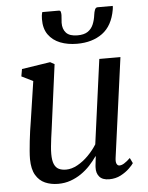

<svg xmlns="http://www.w3.org/2000/svg" viewBox="-56 -840 689 896"><g transform="rotate(-5 289.0 -392.5)"><path d="M180.5 10Q146.5 10 119.2 -2Q92 -14 75.8 -41.5Q59.5 -69 59 -116Q59 -133 60.8 -154.5Q62.5 -176 65.2 -200Q68 -224 71.2 -247.8Q74.5 -271.5 78 -291.5L106 -478L52.5 -504.5L58.5 -538.5L192 -559L212 -548L177.5 -288.5Q175 -268 172 -246.8Q169 -225.5 166.2 -205Q163.5 -184.5 161.8 -166Q160 -147.5 160 -132Q160 -101 167.5 -83.8Q175 -66.5 189 -59.8Q203 -53 223 -53Q249 -53 276.2 -68Q303.5 -83 327.5 -107.2Q351.5 -131.5 368.5 -158.5L422 -554H521L457.5 -87Q455 -68.5 459.5 -59.5Q464 -50.5 472.5 -50.5Q482.5 -50.5 494.2 -57.5Q506 -64.5 523.5 -81L535.5 -56Q530.5 -47.5 514.2 -31.8Q498 -16 473.8 -3.2Q449.5 9.5 419.5 9.5Q388 9.5 373.5 -7.5Q359 -24.5 360.5 -52Q360.5 -54 361 -59.8Q361.5 -65.5 362.5 -73Q363.5 -80.5 364.2 -88.2Q365 -96 366 -102.5L364.5 -103Q349.5 -81.5 330.8 -61.2Q312 -41 288.8 -25Q265.5 -9 238.5 0.5Q211.5 10 180.5 10ZM253.5 -795Q260.5 -795 262.2 -788.8Q264 -782.5 264 -773.5Q264 -765.5 262.8 -755.5Q261.5 -745.5 261.5 -737.5Q261 -708 277.2 -690.2Q293.5 -672.5 330.5 -672.5Q361.5 -672.5 379 -684.5Q396.5 -696.5 405 -717Q413.5 -737.5 416.5 -762Q418 -774 422 -784.5Q426 -795 435 -795H506Q506 -791 505.8 -787.2Q505.5 -783.5 504.5 -777.5Q491.5 -703 444.2 -668.2Q397 -633.5 325.5 -633.5Q281.5 -633.5 246.5 -647.2Q211.5 -661 191.2 -689.5Q171 -718 171.5 -762.5Q171.5 -770.5 172.5 -778.8Q173.5 -787 176 -795Z"/></g></svg>

Font: Merriweather 36pt
Style: Italic
Weight: 400
Italic angle: -7.8°
Version: Version 2.101